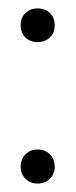

<svg xmlns="http://www.w3.org/2000/svg" viewBox="-20 -429 180 456"><path d="M29 -369Q29 -387 40.5 -398Q52 -409 69 -409Q87 -409 98.5 -398Q110 -387 110 -369Q110 -351 98.5 -340Q87 -329 69 -329Q52 -329 40.5 -340Q29 -351 29 -369ZM29 -33Q29 -51 40.5 -62.5Q52 -74 69 -74Q87 -74 98.5 -62.5Q110 -51 110 -33Q110 -16 98.5 -4.5Q87 7 69 7Q52 7 40.5 -4.5Q29 -16 29 -33Z"/></svg>

Font: Moniqa Paragraph
Style: Regular
Weight: 400
Designer: Rajesh Rajput
Foundry: Rajesh Rajput
Version: Version 1.000